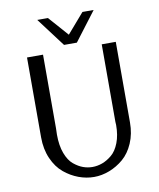

<svg xmlns="http://www.w3.org/2000/svg" viewBox="-97 -965 881 1063"><g transform="rotate(-10 343.5 -433.5)"><path d="M186 -889H246L344 -778L440 -889H503L380 -727H308ZM94 -245V-694H184V-279Q184 -273 183.5 -261.5Q183 -250 183 -244Q183 -183 199.5 -139Q216 -95 242.5 -73.5Q269 -52 294.5 -43Q320 -34 346 -34Q374 -34 401.5 -44Q429 -54 455.5 -76Q482 -98 498.5 -140.5Q515 -183 515 -240Q515 -243 514.5 -249Q514 -255 514 -258V-694H593V-241Q593 -177 570.5 -125Q548 -73 511.5 -42Q475 -11 432 5.5Q389 22 346 22Q302 22 259 6Q216 -10 178.5 -41Q141 -72 117.5 -125Q94 -178 94 -245Z"/></g></svg>

Font: CMU Sans Serif
Style: Medium
Weight: 500
Version: Version 0.7.0